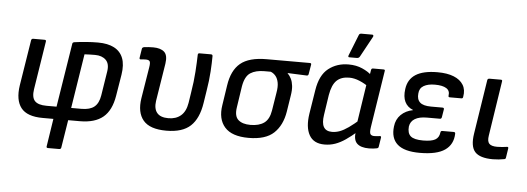

<svg xmlns="http://www.w3.org/2000/svg" viewBox="-54 -859 3300 1203"><g transform="rotate(5 1596.0 -257.5)"><path d="M280 185Q269 185 271 175L298 0H231Q132 0 94 -49Q56 -98 70 -191L116 -479Q118 -489 129 -489H199Q211 -489 209 -479L161 -175Q153 -123 174 -100.5Q195 -78 248 -78H311L375 -480Q376 -488 387 -490Q422 -495 460.5 -498Q499 -501 535 -501Q597 -501 637 -480Q677 -459 693 -417.5Q709 -376 699 -313L677 -179Q662 -86 610.5 -43Q559 0 464 0H391L363 175Q361 185 351 185ZM403 -78H468Q521 -78 548.5 -100.5Q576 -123 584 -173L608 -325Q616 -374 591.5 -398Q567 -422 523 -422Q507 -422 490.5 -421.5Q474 -421 457 -420Z M1009 12Q905 12 863.5 -37.5Q822 -87 836 -177L868 -374Q873 -404 867 -412.5Q861 -421 843 -421Q836 -421 827.5 -420.5Q819 -420 811 -419Q801 -418 803 -430L812 -486Q813 -491 815.5 -493Q818 -495 823 -497Q837 -499 852 -500Q867 -501 882 -501Q929 -501 952 -480Q975 -459 967 -406L929 -168Q922 -119 943.5 -93Q965 -67 1015 -67Q1063 -67 1093.5 -93Q1124 -119 1133 -173L1143 -238Q1155 -310 1159 -372Q1163 -434 1164 -478Q1164 -489 1174 -489H1246Q1257 -489 1257 -479Q1257 -438 1253.5 -381.5Q1250 -325 1239 -259L1227 -182Q1212 -83 1161 -35.5Q1110 12 1009 12Z M1526 12Q1421 12 1376 -39Q1331 -90 1345 -178L1364 -303Q1378 -399 1432 -444Q1486 -489 1597 -489H1868Q1879 -489 1877 -479L1867 -419Q1865 -409 1856 -409L1735 -414V-413Q1749 -399 1758 -380.5Q1767 -362 1770 -336.5Q1773 -311 1767 -275L1751 -173Q1737 -86 1685 -37Q1633 12 1526 12ZM1531 -70Q1585 -70 1617 -93Q1649 -116 1658 -172L1676 -284Q1683 -323 1678 -349Q1673 -375 1660 -390.5Q1647 -406 1629 -413H1589Q1535 -413 1501.5 -391.5Q1468 -370 1457 -306L1437 -173Q1428 -117 1454 -93.5Q1480 -70 1531 -70Z M2004 12Q1935 12 1907.5 -37.5Q1880 -87 1893 -172L1917 -322Q1932 -418 1985 -459.5Q2038 -501 2111 -501Q2160 -501 2198 -484Q2236 -467 2255 -448L2248 -371Q2221 -391 2187.5 -405Q2154 -419 2123 -419Q2072 -419 2043.5 -391.5Q2015 -364 2004 -299L1985 -173Q1977 -122 1991.5 -96.5Q2006 -71 2044 -71Q2068 -71 2092.5 -80Q2117 -89 2147.5 -110.5Q2178 -132 2219 -168L2206 -88Q2168 -55 2135 -32.5Q2102 -10 2070.5 1Q2039 12 2004 12ZM2284 12Q2232 12 2208.5 -10.5Q2185 -33 2192 -84L2195 -105V-135L2235 -397L2246 -431L2254 -479Q2256 -489 2265 -489H2331Q2343 -489 2340 -479L2284 -121Q2279 -87 2286 -77.5Q2293 -68 2310 -68Q2320 -68 2329 -69Q2338 -70 2345 -71Q2355 -72 2353 -61L2344 -4Q2343 5 2333 7Q2322 9 2311 10.5Q2300 12 2284 12ZM2111 -546Q2106 -546 2105 -549.5Q2104 -553 2106 -558L2158 -689Q2160 -695 2164 -697.5Q2168 -700 2174 -700H2242Q2248 -700 2249.5 -695.5Q2251 -691 2248 -686L2177 -556Q2171 -546 2159 -546Z M2603 12Q2505 12 2462 -26.5Q2419 -65 2428 -139Q2433 -184 2462.5 -213Q2492 -242 2538 -251V-252Q2502 -266 2486.5 -298Q2471 -330 2478 -379Q2486 -440 2533.5 -470.5Q2581 -501 2671 -501Q2732 -501 2773 -484.5Q2814 -468 2833 -437Q2852 -406 2844 -362Q2843 -351 2834 -351H2761Q2750 -351 2752 -361Q2757 -392 2733 -407Q2709 -422 2661 -422Q2617 -422 2590.5 -406.5Q2564 -391 2562 -358Q2558 -321 2578.5 -302Q2599 -283 2649 -283H2720Q2732 -283 2730 -272L2722 -223Q2720 -212 2711 -212H2628Q2581 -212 2553.5 -195.5Q2526 -179 2521 -147Q2517 -105 2538.5 -86Q2560 -67 2617 -67Q2669 -67 2693 -80.5Q2717 -94 2721 -126Q2722 -137 2732 -137H2804Q2814 -137 2814 -127Q2812 -59 2761 -23.5Q2710 12 2603 12Z M3063 12Q2981 12 2950 -22.5Q2919 -57 2932 -139L2985 -479Q2987 -489 2998 -489H3070Q3080 -489 3078 -479L3025 -134Q3019 -98 3032.5 -83Q3046 -68 3083 -68Q3098 -68 3114.5 -69.5Q3131 -71 3144 -73Q3155 -75 3153 -63L3144 -5Q3143 4 3134 5Q3120 8 3100 10Q3080 12 3063 12Z"/></g></svg>

Font: Sofia Sans Medium
Style: Italic
Weight: 500
Italic angle: -9°
Version: Version 4.101